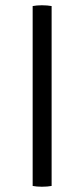

<svg xmlns="http://www.w3.org/2000/svg" viewBox="-20 -706 320 729"><path d="M104 -683Q111 -684.5 120.2 -685.2Q129.5 -686 139 -686Q149.5 -686 159 -685.2Q168.5 -684.5 176 -683V0Q168.5 1.5 159 2.2Q149.5 3 139 3Q129.5 3 120.2 2.2Q111 1.5 104 0Z"/></svg>

Font: Signika Negative Light Light
Style: Regular
Weight: 300
Version: Version 2.001